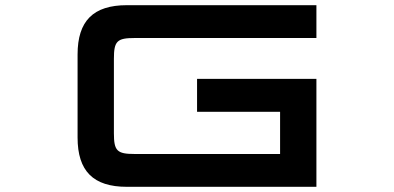

<svg xmlns="http://www.w3.org/2000/svg" viewBox="-20 -720 1519 740"><path d="M1199.5 -700H469C339.5 -700 279 -639.5 279 -510V-190C279 -60.5 339.5 0 469 0H1199.5V-416H739.5V-289H1059.5V-126.5H499C431 -126.5 419 -138.5 419 -206.5V-493.5C419 -561.5 431 -573.5 499 -573.5H1199.5Z"/></svg>

Font: Melete Medium
Style: Regular
Weight: 500
Width: 6
Designer: Sora Sagano
Foundry: DOT COLON
Version: Version 0.200;FEAKit 1.0